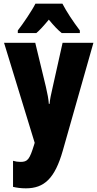

<svg xmlns="http://www.w3.org/2000/svg" viewBox="-20 -786 531 1046"><path d="M320 -766H173C156 -731 104 -654 77 -620V-606H178C195 -620 218 -645 246 -679C273 -646 296 -622 316 -606H415V-620C375 -673 343 -722 320 -766ZM2 -553 169 -8 166 2C141 83 131 96 91 96C78 96 64 94 51 90V232C72 237 95 240 121 240C221 240 279 186 322 35L489 -553H321L267 -311C257 -270 252 -242 250 -220H246C245 -243 238 -279 230 -313L172 -553Z"/></svg>

Font: Noto Sans Telugu ExtraCondensed Black
Style: Regular
Weight: 900
Width: 2
Designer: Jelle Bosma - Monotype Design Team
Foundry: Monotype Imaging Inc.
Version: Version 2.005